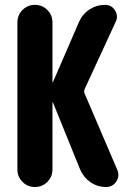

<svg xmlns="http://www.w3.org/2000/svg" viewBox="-20 -750 540 770"><path d="M319.3 -375 450.2 -69.3Q460.9 -43.9 446.3 -22Q431.6 0 405.3 0Q371.1 0 343.3 -19Q315.4 -38.1 301.8 -69.3L192.4 -338.9Q192.4 -339.8 191.4 -339.8Q190.4 -339.8 190.4 -338.9V-70.3Q190.4 -41 169.9 -20.5Q149.4 0 120.1 0Q90.8 0 70.3 -20.5Q49.8 -41 49.8 -70.3V-660.2Q49.8 -689.5 70.3 -710Q90.8 -730.5 120.1 -730.5Q149.4 -730.5 169.9 -710Q190.4 -689.5 190.4 -660.2V-420.9Q190.4 -419.9 191.4 -419.9Q192.4 -419.9 192.4 -420.9L296.9 -662.1Q310.5 -693.4 338.9 -711.9Q367.2 -730.5 401.4 -730.5Q427.7 -730.5 441.4 -708Q455.1 -685.5 444.3 -663.1L320.3 -394.5Q315.4 -383.8 319.3 -375Z"/></svg>

Font: Rounded-X Mgen+ 2m bold
Style: Bold
Weight: 700
Designer: [Source Han Sans]
Ryoko NISHIZUKA  (kana & ideographs); Paul D. Hunt (Latin, Greek & Cyrillic); Wenlong ZHANG  (bopomofo
Version: Version 1.059.20150602